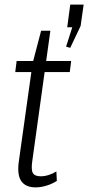

<svg xmlns="http://www.w3.org/2000/svg" viewBox="-20 -804 382 831"><path d="M135 7Q90 7 71.5 -21Q53 -49 62 -109L121 -530L158 -671H198L120 -109Q114 -70 122 -55.5Q130 -41 156 -41Q173 -41 190.5 -46.5Q208 -52 224 -62L226 -21Q212 -12 197 -6Q182 0 166 3.5Q150 7 135 7ZM52 -540H288L282 -492H46ZM342 -784 329 -692 284 -597 266 -602 316 -759 324 -686H271L284 -784Z"/></svg>

Font: Pathway Extreme Condensed Thin
Style: Italic
Weight: 250
Width: 3
Italic angle: -8°
Version: Version 1.001;gftools[0.9.26]